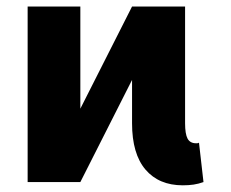

<svg xmlns="http://www.w3.org/2000/svg" viewBox="-20 -550 699 580"><path d="M63.5 0V-530.3H222.7V-221.7L378.9 -530.3H539.1V-177.7Q539.1 -145.5 546.6 -131.3Q554.2 -117.2 572.3 -117.2Q575.2 -117.2 577.4 -117.4Q579.6 -117.7 581.1 -119.1L594.7 0Q579.6 5.4 564.9 7.6Q550.3 9.8 532.2 9.8Q460 9.8 419.4 -37.8Q378.9 -85.4 378.9 -177.7V-308.6L222.7 0Z"/></svg>

Font: Pretendard Std ExtraBold
Style: Regular
Weight: 800
Designer: Base glyphs from Inter by Rasmus Andersson; Hangeul glyphs from Noto Sans CJK(Source Han Sans) by Jang Soo-young and Kan
Foundry: Kil Hyung-jin
Version: Version 1.309